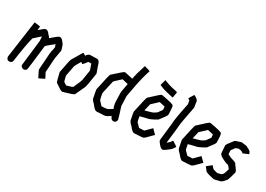

<svg xmlns="http://www.w3.org/2000/svg" viewBox="-3 -1711 3520 2544"><g transform="rotate(30 1756.5 -439.0)"><path d="M144.5 -633.8Q232.4 -624 232.4 -620.1L226.6 -563.5Q299.8 -629.9 316.4 -629.9H320.3Q350.6 -629.9 377 -590.8Q400.4 -569.8 412.1 -547.9Q509.3 -633.8 527.3 -633.8H537.1Q563.5 -633.8 601.6 -577.1Q610.8 -577.1 634.8 -489.3V-485.4Q607.4 -341.8 607.4 -292L597.7 -135.7L636.7 -61.5V-55.7Q560.5 -16.6 554.7 -16.6Q503.9 -112.3 503.9 -122.1Q521.5 -428.7 531.2 -428.7L541 -481.4L527.3 -522.5Q416 -433.6 416 -428.7Q373 -51.8 367.2 -42Q347.7 -20.5 324.2 -20.5Q279.3 -30.3 279.3 -65.4L324.2 -452.1L320.3 -516.6L318.4 -518.6H316.4L222.7 -434.6Q191.4 -318.8 154.3 -47.9Q139.6 -16.6 113.3 -16.6H105.5Q69.3 -16.6 62.5 -63.5L142.6 -633.8Z M1102.5 -629.9Q1138.7 -629.9 1157.2 -553.7L1192.4 -454.1Q1161.1 -239.3 1149.4 -223.6L1083 -79.1Q1083 -65.4 918.9 -20.5H911.1Q893.6 -20.5 797.9 -88.9Q788.1 -103.5 758.8 -229.5Q799.3 -452.1 809.6 -452.1L901.4 -606.4H903.3Q910.6 -606.4 942.4 -585Q967.3 -627.9 1004.9 -627.9H1012.7ZM1020.5 -536.1Q992.2 -495.6 965.8 -469.7L940.4 -489.3Q885.7 -399.9 885.7 -391.6L854.5 -231.4Q873 -143.6 881.8 -143.6L920.9 -118.2Q1014.6 -143.1 1014.6 -151.4Q1071.3 -276.9 1071.3 -288.1L1096.7 -446.3L1065.4 -536.1Z M1697.3 -862.3Q1785.2 -838.4 1785.2 -835Q1734.4 -677.2 1709 -520.5L1685.5 -397.5L1691.4 -247.1Q1746.1 -77.1 1746.1 -65.4Q1737.8 -20.5 1703.1 -20.5H1695.3Q1664.6 -20.5 1646.5 -69.3H1644.5Q1586.9 -26.4 1554.7 -26.4L1439.5 -20.5Q1415 -20.5 1359.4 -92.8Q1312.5 -131.3 1312.5 -178.7Q1302.7 -216.8 1294.9 -274.4Q1345.7 -519 1355.5 -532.2Q1493.7 -659.2 1505.9 -659.2H1519.5L1636.7 -633.8V-635.7Q1646.5 -705.1 1697.3 -862.3ZM1529.3 -563.5Q1433.6 -477.5 1433.6 -473.6L1388.7 -272.5Q1405.3 -165 1418 -165L1464.8 -114.3Q1550.3 -114.3 1568.4 -129.9Q1616.2 -161.1 1621.1 -161.1Q1597.7 -219.2 1597.7 -274.4L1593.8 -407.2L1619.1 -542Z M2092.3 -643.6Q2273.9 -612.3 2273.9 -594.7Q2286.1 -594.7 2289.6 -460Q2289.6 -443.4 2207.5 -338.9Q2102.5 -276.4 2064.9 -276.4L1967.3 -251Q1981.4 -168.9 1986.8 -168.9L2039.6 -114.3L2117.7 -118.2L2203.6 -204.1H2205.6L2270 -139.6Q2165.5 -30.3 2152.8 -30.3Q2152.8 -26.4 2014.2 -20.5Q1990.2 -20.5 1938 -86.9Q1889.2 -127.4 1889.2 -167Q1871.6 -248.5 1871.6 -264.6V-266.6Q1918.5 -491.2 1930.2 -512.7Q2069.3 -643.6 2080.6 -643.6ZM2106 -547.9 2010.3 -458 1984.9 -350.6Q2086.9 -376 2106 -387.7Q2158.7 -417 2162.6 -434.6Q2195.8 -477.5 2195.8 -483.4L2191.9 -528.3ZM2025.2 -836.9H2026.9Q2099.9 -807.6 2141.5 -797.9Q2239.4 -778.8 2239.4 -772.5L2224.5 -684.6Q2079.2 -715.8 2041.8 -733.4L2002 -749V-751Z M2457.5 -858.4Q2525.9 -829.6 2525.9 -788.1L2537.6 -710Q2482.9 -434.6 2482.9 -395.5Q2482.9 -372.1 2453.6 -131.8L2455.6 -129.9H2457.5Q2491.7 -154.3 2506.3 -180.7Q2513.2 -194.3 2516.1 -194.3Q2591.8 -147 2592.3 -143.6Q2568.4 -93.8 2525.9 -65.4Q2471.7 -20.5 2453.6 -20.5H2445.8Q2419.9 -20.5 2373.5 -85Q2359.9 -97.7 2359.9 -116.2L2389.2 -383.8Q2389.2 -448.2 2443.8 -710L2434.1 -764.6Q2412.6 -775.9 2408.7 -782.2L2455.6 -858.4Z M2831.1 -643.6Q3012.7 -612.3 3012.7 -594.7Q3024.9 -594.7 3028.3 -460Q3028.3 -443.4 2946.3 -338.9Q2841.3 -276.4 2803.7 -276.4L2706.1 -251Q2720.2 -168.9 2725.6 -168.9L2778.3 -114.3L2856.4 -118.2L2942.4 -204.1H2944.3L3008.8 -139.6Q2904.3 -30.3 2891.6 -30.3Q2891.6 -26.4 2752.9 -20.5Q2729 -20.5 2676.8 -86.9Q2627.9 -127.4 2627.9 -167Q2610.4 -248.5 2610.4 -264.6V-266.6Q2657.2 -491.2 2668.9 -512.7Q2808.1 -643.6 2819.3 -643.6ZM2844.7 -547.9 2749 -458 2723.6 -350.6Q2825.7 -376 2844.7 -387.7Q2897.5 -417 2901.4 -434.6Q2934.6 -477.5 2934.6 -483.4L2930.7 -528.3Z M3313.5 -629.9Q3407.2 -620.6 3407.2 -610.4Q3471.7 -583.5 3471.7 -557.6Q3477.5 -550.3 3477.5 -542L3393.6 -506.8Q3383.3 -530.3 3321.3 -536.1Q3268.6 -521 3268.6 -504.9L3237.3 -463.9L3241.2 -405.3Q3288.1 -377.9 3331.1 -368.2Q3383.8 -352.5 3383.8 -335Q3440.4 -265.1 3440.4 -245.1V-241.2Q3404.3 -94.7 3387.7 -94.7Q3345.7 -36.1 3303.7 -36.1Q3249 -20.5 3235.4 -20.5Q3096.7 -48.3 3096.7 -71.3L3061.5 -114.3V-118.2L3131.8 -174.8Q3165 -129.9 3178.7 -129.9L3235.4 -114.3Q3301.8 -127.9 3301.8 -137.7Q3322.3 -150.4 3338.9 -221.7L3342.8 -235.4Q3310.1 -282.2 3295.9 -282.2Q3272.9 -282.2 3204.1 -319.3Q3151.4 -346.2 3151.4 -374L3143.6 -485.4Q3143.6 -500.5 3217.8 -592.8Q3217.8 -602.5 3313.5 -629.9Z"/></g></svg>

Font: ww_drahtTSB
Style: Regular
Weight: 400
Designer: Dr. Wolfgang Wiebecke
Version: Version 1.06 May 21, 2010, initial release